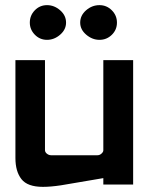

<svg xmlns="http://www.w3.org/2000/svg" viewBox="-20 -719 588 747"><path d="M163 -564Q135 -564 115.5 -584Q96 -604 96 -631Q96 -659 115.5 -679Q135 -699 163 -699Q191 -699 214 -679Q237 -659 237 -631Q237 -604 214 -584Q191 -564 163 -564ZM367 -564Q339 -564 315.5 -584Q292 -604 292 -631Q292 -659 315 -679Q338 -699 367 -699Q395 -699 415 -679Q435 -659 435 -631Q435 -603 415 -583.5Q395 -564 367 -564ZM40 -485H155V-135Q155 -127 162.5 -121Q170 -115 179 -115H359Q368 -115 375 -121.5Q382 -128 382 -134V-485H498V-1H382V-26L217 2Q177 8 147 8Q87 8 63.5 -22Q40 -52 40 -104Z"/></svg>

Font: FifthLeg
Style: Bold
Weight: 700
Designer: Jakub Steiner
Version: Version 1.0